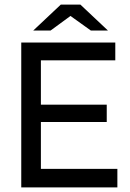

<svg xmlns="http://www.w3.org/2000/svg" viewBox="-20 -811 563 831"><path d="M488 0H72V-627H479V-550H157V-358H442V-283H157V-80H488ZM373 -679 285 -742 199 -679H124L243 -791H328L447 -679Z"/></svg>

Font: Blinker
Style: Regular
Weight: 400
Designer: Juergen Huber
Foundry: supertype
Version: 1.017